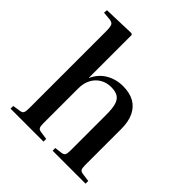

<svg xmlns="http://www.w3.org/2000/svg" viewBox="-204 -912 1059 1059"><g transform="rotate(45 325.5 -383.0)"><path d="M42 0V-21L87 -28Q103 -30 108 -39.5Q113 -49 113 -75V-674Q113 -709 106.5 -721Q100 -733 77 -735L32 -739L34 -760L219 -766L227 -760V-427L228 -425Q250 -475 294.5 -501Q339 -527 393 -527Q446 -527 481 -507Q516 -487 534.5 -448.5Q553 -410 553 -353V-68Q553 -46 558.5 -37.5Q564 -29 584 -27L627 -21V0H370V-21L410 -26Q428 -28 433.5 -37Q439 -46 439 -68V-351Q439 -398 431 -425.5Q423 -453 403.5 -465Q384 -477 350 -477Q315 -477 287 -460.5Q259 -444 243 -414Q227 -384 227 -343V-71Q227 -49 231.5 -39.5Q236 -30 251 -28L299 -21V0Z"/></g></svg>

Font: Literata 60pt Medium
Style: Regular
Weight: 500
Designer: Latin by Veronika Burian and Jose Scaglione. Greek by Irene Vlachou. Cyrillic by Vera Evstafieva.
Foundry: TypeTogether
Version: Version 3.103;gftools[0.9.29]